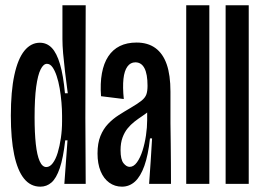

<svg xmlns="http://www.w3.org/2000/svg" viewBox="-20 -700 998 731"><path d="M133.7 10.7Q96.3 10.7 71.5 -20Q46.7 -50.7 34 -111Q21.3 -171.3 21.3 -259.7Q21.3 -352.7 34.7 -414.3Q48 -476 72.8 -506.7Q97.7 -537.3 131.7 -537.3Q158.3 -537.3 177.2 -517.7Q196 -498 208.5 -455.5Q221 -413 227.3 -345H238Q232 -389.7 227.5 -427.7Q223 -465.7 220.3 -496.8Q217.7 -528 217.7 -551.3V-680H306.3L305 -251.3L306.3 0H225L237 -165.7H228.3Q220.7 -98.3 207.5 -59.7Q194.3 -21 176 -5.2Q157.7 10.7 133.7 10.7ZM156.3 -64Q169.7 -64 180.8 -78.7Q192 -93.3 199.7 -118.5Q207.3 -143.7 211.8 -174.7Q216.3 -205.7 216.3 -238.3V-259.3Q216.3 -283.3 214 -310.3Q211.7 -337.3 207.2 -363.7Q202.7 -390 195.7 -410.8Q188.7 -431.7 179.7 -444.3Q170.7 -457 158.7 -457Q145.3 -457 134.7 -435.8Q124 -414.7 117.8 -369.8Q111.7 -325 111.7 -253.3Q111.7 -194.3 116.3 -151.7Q121 -109 131 -86.5Q141 -64 156.3 -64Z M444.3 10.7Q417 10.7 395.8 -4.7Q374.7 -20 363 -48.3Q351.3 -76.7 351.3 -115.7Q351.3 -154.7 362.3 -182Q373.3 -209.3 391.7 -228.5Q410 -247.7 432.2 -261.8Q454.3 -276 476.3 -288.7Q505.3 -305.7 519.2 -317Q533 -328.3 537.3 -340.8Q541.7 -353.3 541.7 -373.3Q541.7 -418 530 -440.3Q518.3 -462.7 495.3 -462.7Q476.7 -462.7 465 -446.5Q453.3 -430.3 450 -399.5Q446.7 -368.7 451.3 -323L364.7 -333.7Q361 -382.7 368 -421Q375 -459.3 392.2 -485.3Q409.3 -511.3 436.3 -524.7Q463.3 -538 500 -538Q542.7 -538 571.5 -517.2Q600.3 -496.3 614.7 -455.2Q629 -414 629 -351V-231.3Q629.7 -193.3 630 -154.7Q630.3 -116 630.7 -77.3Q631 -38.7 631 0H547.7Q551 -43.3 553.7 -86.5Q556.3 -129.7 559 -173H551Q544.3 -109.7 529.7 -68.7Q515 -27.7 493.7 -8.5Q472.3 10.7 444.3 10.7ZM473.7 -64.7Q489 -64.7 501.5 -82Q514 -99.3 522.7 -126.7Q531.3 -154 535.8 -184.7Q540.3 -215.3 540.3 -242.3V-284L569.3 -302Q561.3 -288.7 548.7 -278.2Q536 -267.7 521.2 -257.8Q506.3 -248 491.8 -236.7Q477.3 -225.3 465.7 -211Q454 -196.7 446.5 -176.3Q439 -156 439 -128.3Q439 -92.7 450.2 -78.7Q461.3 -64.7 473.7 -64.7Z M689 0V-680H777V0Z M839 0V-680H927V0Z"/></svg>

Font: Bricolage Grotesque 96pt ExtraBold Condensed
Style: Regular
Weight: 800
Width: 3
Version: Version 1.001;gftools[0.9.33.dev8+g029e19f]